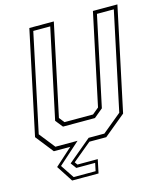

<svg xmlns="http://www.w3.org/2000/svg" viewBox="-128 -794 909 1072"><g transform="rotate(-15 326.5 -258.0)"><path d="M154.5 184.5 93 90 193 0H98L17 -103L144 -700H285.5L173.5 -172L197.5 -141.5H362.5L399.5 -172L511.5 -700H653L526 -103L401 0H303.5L194.5 90L206 106H323.5L307 184.5ZM167.5 168H294.5L304 122.5H195L171 90L305 -22H396L506.5 -113L626.5 -678.5H529L419 -162L367.5 -119.5H183L149 -162L259 -678.5H161L41 -113L113 -22H241L115.5 90Z"/></g></svg>

Font: Tourney Condensed ExtraLight
Style: Italic
Weight: 200
Width: 3
Italic angle: -12°
Designer: Tyler Finck
Foundry: Etcetera Type Co
Version: Version 1.010; ttfautohint (v1.8.3)